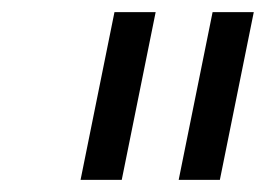

<svg xmlns="http://www.w3.org/2000/svg" viewBox="-20 -760 439 317"><path d="M113 -463 169 -740H237L181 -463ZM275 -463 331 -740H399L343 -463Z"/></svg>

Font: IBM Plex Sans Condensed
Style: Italic
Weight: 400
Width: 3
Italic angle: -11°
Designer: Mike Abbink, Paul van der Laan, Pieter van Rosmalen
Foundry: Bold Monday
Version: Version 1.3